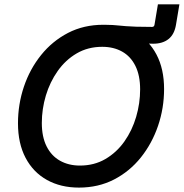

<svg xmlns="http://www.w3.org/2000/svg" viewBox="-20 -851 843 881"><path d="M447.8 -666 460 -737.3Q481.9 -737.3 496.6 -736.3Q511.2 -735.4 525.1 -733.9Q539.1 -732.4 557.4 -731Q575.7 -729.5 604.2 -728.5Q632.8 -727.5 677.7 -727.5Q687.5 -727.5 689 -737.8L704.6 -831.1H803.2L787.6 -737.8Q780.3 -693.4 753.4 -671.9Q726.6 -650.4 682.6 -650.4Q661.6 -650.4 643.3 -652.6Q625 -654.8 601.1 -658Q577.1 -661.1 541 -663.6Q504.9 -666 447.8 -666ZM342.3 9.8Q258.3 9.8 195.3 -25.4Q132.3 -60.5 97.4 -126.7Q62.5 -192.9 62.5 -285.2Q62.5 -372.6 89.8 -453.6Q117.2 -534.7 168.7 -598.6Q220.2 -662.6 292.2 -700Q364.3 -737.3 453.6 -737.3Q537.6 -737.3 600.3 -702.1Q663.1 -667 698 -600.8Q732.9 -534.7 732.9 -442.4Q732.9 -355 705.3 -273.9Q677.7 -192.9 626.5 -128.7Q575.2 -64.5 503.2 -27.3Q431.2 9.8 342.3 9.8ZM346.7 -91.3Q412.1 -91.3 463.6 -121.3Q515.1 -151.4 550.8 -201.9Q586.4 -252.4 604.7 -314.7Q623 -377 623 -440.9Q623 -504.9 601.3 -548.6Q579.6 -592.3 540.3 -614.3Q501 -636.2 449.2 -636.2Q383.8 -636.2 332.3 -606.2Q280.8 -576.2 244.9 -525.4Q209 -474.6 190.4 -412.6Q171.9 -350.6 171.9 -286.6Q171.9 -223.1 193.8 -179.4Q215.8 -135.7 255.4 -113.5Q294.9 -91.3 346.7 -91.3Z"/></svg>

Font: Inter 16pt Medium
Style: Italic
Weight: 500
Italic angle: -9.3988°
Version: Version 4.001;git-66647c0bb